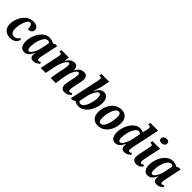

<svg xmlns="http://www.w3.org/2000/svg" viewBox="353 -2265 3772 3772"><g transform="rotate(45 2239.0 -378.5)"><path d="M232 10Q178 10 134.5 -12Q91 -34 65.5 -78Q40 -122 40 -189Q40 -245 59.5 -307Q79 -369 117 -423.5Q155 -478 211 -512Q267 -546 339 -546Q411 -546 443.5 -516Q476 -486 476 -445Q476 -413 450 -386.5Q424 -360 363 -360Q365 -413 350 -450.5Q335 -488 304 -488Q279 -488 256 -460Q233 -432 215.5 -387Q198 -342 188.5 -291Q179 -240 179 -194Q179 -131 202.5 -97.5Q226 -64 271 -64Q318 -64 346.5 -89Q375 -114 393 -144Q406 -131 406 -105Q406 -80 387.5 -53.5Q369 -27 330.5 -8.5Q292 10 232 10Z M623 10Q562 10 532 -39Q502 -88 502 -161Q502 -209 514 -262Q526 -315 549.5 -365Q573 -415 608 -456Q643 -497 687.5 -521.5Q732 -546 787 -546Q821 -546 856 -535Q891 -524 911 -511L959 -535H1008L942 -222Q939 -210 934.5 -189.5Q930 -169 927 -147.5Q924 -126 924 -112Q924 -66 953 -66Q965 -66 975 -72Q985 -78 999 -88L1017 -49Q994 -30 961 -10Q928 10 878 10Q839 10 815.5 -10.5Q792 -31 792 -72Q792 -87 794 -100.5Q796 -114 800 -131H795Q762 -64 725 -27Q688 10 623 10ZM683 -67Q701 -67 721 -86Q741 -105 760 -137Q779 -169 793.5 -208Q808 -247 816 -288L851 -455Q844 -470 829.5 -477Q815 -484 799 -484Q768 -484 743 -462Q718 -440 699 -403Q680 -366 666.5 -323Q653 -280 646.5 -237Q640 -194 640 -160Q640 -108 652 -87.5Q664 -67 683 -67Z M1748 9Q1694 9 1669.5 -22Q1645 -53 1645 -98Q1645 -136 1662 -215L1679 -296Q1683 -318 1690 -353.5Q1697 -389 1697 -417Q1697 -435 1691.5 -451Q1686 -467 1668 -467Q1648 -467 1628.5 -447Q1609 -427 1592.5 -396Q1576 -365 1563 -329.5Q1550 -294 1544 -264L1531 -199Q1526 -177 1520.5 -140Q1515 -103 1509.5 -64Q1504 -25 1502 0H1359Q1362 -26 1368.5 -65.5Q1375 -105 1382.5 -147.5Q1390 -190 1397 -224L1413 -295Q1419 -326 1424.5 -360.5Q1430 -395 1430 -418Q1430 -433 1425.5 -448.5Q1421 -464 1404 -464Q1383 -464 1362.5 -442.5Q1342 -421 1323.5 -387.5Q1305 -354 1291.5 -317.5Q1278 -281 1272 -252L1219 0H1081L1165 -399Q1167 -413 1170 -427Q1173 -441 1173 -452Q1173 -472 1161.5 -478.5Q1150 -485 1130 -485H1113L1123 -536H1329L1313 -438H1318Q1356 -495 1395 -520.5Q1434 -546 1480 -546Q1532 -546 1552 -515Q1572 -484 1573 -443Q1573 -435 1571 -428H1575Q1608 -490 1650 -518Q1692 -546 1746 -546Q1783 -546 1804 -530.5Q1825 -515 1834 -491Q1843 -467 1843 -439Q1843 -412 1836 -378.5Q1829 -345 1823 -317L1801 -211Q1795 -182 1791 -156.5Q1787 -131 1787 -110Q1787 -68 1815 -68Q1829 -68 1840.5 -74Q1852 -80 1866 -91L1887 -58Q1866 -34 1832 -12.5Q1798 9 1748 9Z M2135 10Q2099 10 2070 -0.5Q2041 -11 2025 -26L1973 3H1921L2051 -609Q2056 -635 2059 -649Q2062 -663 2062 -676Q2062 -695 2051.5 -702Q2041 -709 2019 -709H1997L2008 -760H2224L2184 -570Q2181 -556 2173.5 -533Q2166 -510 2157.5 -485Q2149 -460 2141.5 -438.5Q2134 -417 2131 -405H2135Q2168 -475 2207.5 -510.5Q2247 -546 2304 -546Q2358 -546 2393 -502Q2428 -458 2428 -375Q2428 -326 2415 -272.5Q2402 -219 2377 -169Q2352 -119 2316 -78.5Q2280 -38 2234.5 -14Q2189 10 2135 10ZM2131 -52Q2162 -52 2187 -74Q2212 -96 2231 -132.5Q2250 -169 2263 -212Q2276 -255 2283 -297Q2290 -339 2290 -371Q2290 -425 2277 -447Q2264 -469 2247 -469Q2224 -469 2202.5 -446Q2181 -423 2163.5 -389Q2146 -355 2134.5 -322.5Q2123 -290 2118 -270L2078 -80Q2086 -68 2100 -60Q2114 -52 2131 -52Z M2671 10Q2590 10 2540 -40Q2490 -90 2490 -190Q2490 -247 2508.5 -309Q2527 -371 2564 -425Q2601 -479 2657 -512.5Q2713 -546 2788 -546Q2837 -546 2877.5 -525.5Q2918 -505 2942 -461Q2966 -417 2966 -346Q2966 -303 2955 -254Q2944 -205 2921 -158.5Q2898 -112 2862.5 -73.5Q2827 -35 2779.5 -12.5Q2732 10 2671 10ZM2689 -58Q2717 -58 2739.5 -80.5Q2762 -103 2779 -139Q2796 -175 2807 -218Q2818 -261 2824 -302.5Q2830 -344 2830 -377Q2830 -433 2813.5 -457.5Q2797 -482 2769 -482Q2743 -482 2721 -460.5Q2699 -439 2681.5 -403.5Q2664 -368 2652 -325.5Q2640 -283 2634 -241Q2628 -199 2628 -164Q2628 -107 2644 -82.5Q2660 -58 2689 -58Z M3154 10Q3110 10 3082.5 -13.5Q3055 -37 3042.5 -76Q3030 -115 3030 -162Q3030 -210 3042 -262.5Q3054 -315 3077.5 -365.5Q3101 -416 3134.5 -456.5Q3168 -497 3212 -521.5Q3256 -546 3308 -546Q3333 -546 3355.5 -539Q3378 -532 3395 -521Q3396 -534 3400 -553Q3404 -572 3406 -581L3415 -623Q3418 -638 3420.5 -651Q3423 -664 3423 -676Q3423 -694 3411.5 -701.5Q3400 -709 3375 -709H3358L3368 -760H3584L3468 -215Q3462 -190 3456.5 -158.5Q3451 -127 3451 -109Q3451 -66 3481 -66Q3493 -66 3505.5 -73Q3518 -80 3528 -88L3546 -51Q3522 -30 3488 -10Q3454 10 3406 10Q3368 10 3345 -12Q3322 -34 3322 -85Q3322 -105 3327 -132H3322Q3287 -58 3247.5 -24Q3208 10 3154 10ZM3211 -67Q3236 -67 3262.5 -99.5Q3289 -132 3311 -182.5Q3333 -233 3344 -288L3380 -456Q3371 -470 3355 -477.5Q3339 -485 3324 -485Q3295 -485 3270.5 -462.5Q3246 -440 3227 -403Q3208 -366 3194.5 -322.5Q3181 -279 3174.5 -236.5Q3168 -194 3168 -160Q3168 -109 3180 -88Q3192 -67 3211 -67Z M3800 -632Q3771 -632 3751 -645.5Q3731 -659 3731 -689Q3731 -731 3757.5 -749Q3784 -767 3818 -767Q3847 -767 3868 -753.5Q3889 -740 3889 -710Q3889 -669 3861.5 -650.5Q3834 -632 3800 -632ZM3743 10Q3692 10 3664.5 -16.5Q3637 -43 3637 -88Q3637 -112 3643 -151.5Q3649 -191 3660 -240L3692 -392Q3701 -429 3701 -452Q3701 -471 3690.5 -478Q3680 -485 3657 -485H3641L3651 -536H3863L3794 -212Q3788 -183 3783.5 -156.5Q3779 -130 3779 -110Q3779 -67 3808 -67Q3822 -67 3833 -73Q3844 -79 3858 -90L3879 -57Q3857 -33 3825.5 -11.5Q3794 10 3743 10Z M4051 10Q3990 10 3960 -39Q3930 -88 3930 -161Q3930 -209 3942 -262Q3954 -315 3977.5 -365Q4001 -415 4036 -456Q4071 -497 4115.5 -521.5Q4160 -546 4215 -546Q4249 -546 4284 -535Q4319 -524 4339 -511L4387 -535H4436L4370 -222Q4367 -210 4362.5 -189.5Q4358 -169 4355 -147.5Q4352 -126 4352 -112Q4352 -66 4381 -66Q4393 -66 4403 -72Q4413 -78 4427 -88L4445 -49Q4422 -30 4389 -10Q4356 10 4306 10Q4267 10 4243.5 -10.5Q4220 -31 4220 -72Q4220 -87 4222 -100.5Q4224 -114 4228 -131H4223Q4190 -64 4153 -27Q4116 10 4051 10ZM4111 -67Q4129 -67 4149 -86Q4169 -105 4188 -137Q4207 -169 4221.5 -208Q4236 -247 4244 -288L4279 -455Q4272 -470 4257.5 -477Q4243 -484 4227 -484Q4196 -484 4171 -462Q4146 -440 4127 -403Q4108 -366 4094.5 -323Q4081 -280 4074.5 -237Q4068 -194 4068 -160Q4068 -108 4080 -87.5Q4092 -67 4111 -67Z"/></g></svg>

Font: Noto Serif Condensed
Style: Bold Italic
Weight: 700
Width: 3
Italic angle: -12°
Designer: Monotype Design Team
Foundry: Monotype Imaging Inc.
Version: Version 2.014